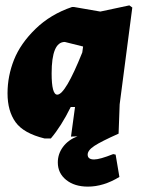

<svg xmlns="http://www.w3.org/2000/svg" viewBox="-20 -504 528 714"><path d="M421 -7Q356 22 331 38.5Q306 55 306 71Q306 89 330 89Q351 89 401 69L410 71L424 154Q365 190 307 190Q257 190 226 165Q195 140 195 100Q195 68 214.5 42Q234 16 268 3L244 4L259 -106H243Q208 -35 169 11H146Q68 -8 38 -49.5Q8 -91 8 -157Q8 -221 32 -281.5Q56 -342 112 -396.5Q168 -451 248 -478H255L353 -461L461 -484L472 -476L425 -116ZM172 -231Q172 -152 193 -152Q223 -152 286 -309L289 -331L221 -348Q172 -348 172 -231Z"/></svg>

Font: Alegreya Sans SC Black
Style: Italic
Weight: 900
Italic angle: -7°
Designer: Juan Pablo del Peral
Foundry: Huerta Tipografica
Version: Version 2.007